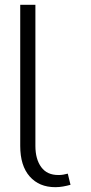

<svg xmlns="http://www.w3.org/2000/svg" viewBox="-20 -770 378 800"><path d="M127.5 -750V-161.9Q127.5 -106.9 151.8 -73.7Q176.1 -40.5 223.4 -40.8Q233 -40.5 244 -42.4Q255 -44.4 262.4 -46.5L273.8 0Q258.5 4.3 242.4 7.1Q226.2 9.9 210.6 9.9Q143.1 9.9 103.7 -34.8Q64.3 -79.5 64.3 -161.9V-750Z"/></svg>

Font: Inter Extra Light BETA
Style: Regular
Weight: 200
Designer: Rasmus Andersson
Foundry: rsms
Version: Version 3.011;git-f93a4a705